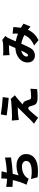

<svg xmlns="http://www.w3.org/2000/svg" viewBox="1784 -2644 933 4540"><g transform="rotate(-90 2250.0 -373.5)"><path d="M291 -671.9Q303.7 -735.4 299.8 -808.6L468.8 -801.8Q462.9 -781.2 443.4 -691.4L440.4 -675.8Q627.9 -685.5 794.9 -721.7L797.9 -579.1Q581.1 -545.9 409.2 -538.1Q395.5 -478.5 374 -400.4Q481.4 -449.2 601.6 -449.2Q723.6 -449.2 800.8 -387.7Q877.9 -326.2 877.9 -227.5Q877.9 -114.3 809.1 -45.4Q740.2 23.4 619.6 45.9Q499 68.4 330.1 49.8L287.1 -105.5Q369.1 -90.8 443.4 -89.4Q517.6 -87.9 579.6 -99.1Q641.6 -110.4 678.2 -142.6Q714.8 -174.8 714.8 -223.6Q714.8 -263.7 679.7 -292Q644.5 -320.3 583 -320.3Q499 -320.3 430.2 -290Q361.3 -259.8 320.3 -205.1Q306.6 -187.5 293.9 -163.1L152.3 -212.9Q211.9 -328.1 262.7 -535.2Q149.4 -539.1 102.5 -543.9V-692.4Q213.9 -674.8 291 -671.9Z M1814.5 -820.3Q2011.7 -788.1 2224.6 -774.4L2206.1 -633.8Q2006.8 -648.4 1791 -680.7ZM1983.4 -421.9Q1820.3 -418.9 1683.6 -394.5L1669.9 -559.6Q1716.8 -555.7 1771.5 -555.7Q1815.4 -555.7 1939.5 -561.5Q2063.5 -567.4 2121.1 -574.2Q2159.2 -578.1 2180.7 -585.9L2267.6 -488.3Q2250 -475.6 2226.6 -456.5Q2203.1 -437.5 2198.2 -433.6Q2082 -335.9 2049.8 -299.8Q2066.4 -299.8 2087.9 -289.1Q2120.1 -274.4 2138.7 -223.6Q2143.6 -210.9 2151.9 -184.1Q2160.2 -157.2 2164.1 -146.5Q2176.8 -103.5 2224.6 -103.5Q2325.2 -103.5 2422.9 -120.1L2413.1 37.1Q2336.9 49.8 2213.9 49.8Q2136.7 49.8 2095.2 30.8Q2053.7 11.7 2035.2 -35.2Q2021.5 -73.2 2007.8 -127Q1994.1 -171.9 1959 -171.9Q1940.4 -171.9 1900.4 -129.9Q1830.1 -55.7 1737.3 61.5L1595.7 -36.1Q1629.9 -62.5 1674.8 -107.4Q1918.9 -351.6 1983.4 -421.9Z M3210.9 -175.8Q3236.3 -175.8 3257.8 -210Q3285.2 -252.9 3324.2 -336.9Q3259.8 -323.2 3221.7 -287.6Q3183.6 -252 3183.6 -212.9Q3183.6 -197.3 3191.9 -186.5Q3200.2 -175.8 3210.9 -175.8ZM3452.1 -628.9Q3291 -625 3216.8 -614.3L3210.9 -766.6Q3257.8 -761.7 3297.9 -761.7Q3413.1 -761.7 3497.1 -768.6Q3538.1 -771.5 3575.2 -786.1L3669.9 -711.9Q3642.6 -682.6 3632.8 -666Q3606.4 -622.1 3543 -466.8Q3636.7 -450.2 3723.6 -413.1L3724.6 -423.8Q3729.5 -494.1 3723.6 -542L3880.9 -524.4Q3876 -426.8 3863.3 -344.7Q3886.7 -331.1 3960.9 -284.2L3891.6 -117.2Q3838.9 -164.1 3816.4 -179.7Q3749 -21.5 3572.3 72.3L3444.3 -32.2Q3627.9 -111.3 3691.4 -262.7Q3587.9 -318.4 3487.3 -335.9Q3409.2 -159.2 3378.9 -111.3Q3316.4 -13.7 3208 -13.7Q3135.7 -13.7 3089.4 -60.5Q3043 -107.4 3043 -188.5Q3043 -305.7 3139.2 -386.7Q3235.4 -467.8 3385.7 -476.6Q3391.6 -490.2 3416.5 -548.3Q3441.4 -606.4 3452.1 -628.9Z"/></g></svg>

Font: Bpmf Zihi Sans Heavy
Style: Heavy
Weight: 900
Foundry: But Ko
Version: Version 1.320